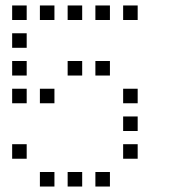

<svg xmlns="http://www.w3.org/2000/svg" viewBox="-20 -696 640 692"><path d="M24.8 -676.2Q23.8 -676.2 23.8 -676.2Q23.8 -676.2 23.8 -675.2V-624.8Q23.8 -623.8 23.8 -623.8Q23.8 -623.8 24.8 -623.8H75.2Q76.2 -623.8 76.2 -623.8Q76.2 -623.8 76.2 -624.8V-675.2Q76.2 -676.2 76.2 -676.2Q76.2 -676.2 75.2 -676.2ZM124.8 -676.2Q123.8 -676.2 123.8 -676.2Q123.8 -676.2 123.8 -675.2V-624.8Q123.8 -623.8 123.8 -623.8Q123.8 -623.8 124.8 -623.8H175.2Q176.2 -623.8 176.2 -623.8Q176.2 -623.8 176.2 -624.8V-675.2Q176.2 -676.2 176.2 -676.2Q176.2 -676.2 175.2 -676.2ZM224.8 -676.2Q223.8 -676.2 223.8 -676.2Q223.8 -676.2 223.8 -675.2V-624.8Q223.8 -623.8 223.8 -623.8Q223.8 -623.8 224.8 -623.8H275.2Q276.2 -623.8 276.2 -623.8Q276.2 -623.8 276.2 -624.8V-675.2Q276.2 -676.2 276.2 -676.2Q276.2 -676.2 275.2 -676.2ZM324.8 -676.2Q323.8 -676.2 323.8 -676.2Q323.8 -676.2 323.8 -675.2V-624.8Q323.8 -623.8 323.8 -623.8Q323.8 -623.8 324.8 -623.8H375.2Q376.2 -623.8 376.2 -623.8Q376.2 -623.8 376.2 -624.8V-675.2Q376.2 -676.2 376.2 -676.2Q376.2 -676.2 375.2 -676.2ZM424.8 -676.2Q423.8 -676.2 423.8 -676.2Q423.8 -676.2 423.8 -675.2V-624.8Q423.8 -623.8 423.8 -623.8Q423.8 -623.8 424.8 -623.8H475.2Q476.2 -623.8 476.2 -623.8Q476.2 -623.8 476.2 -624.8V-675.2Q476.2 -676.2 476.2 -676.2Q476.2 -676.2 475.2 -676.2ZM24.8 -576.2Q23.8 -576.2 23.8 -576.2Q23.8 -576.2 23.8 -575.2V-524.8Q23.8 -523.8 23.8 -523.8Q23.8 -523.8 24.8 -523.8H75.2Q76.2 -523.8 76.2 -523.8Q76.2 -523.8 76.2 -524.8V-575.2Q76.2 -576.2 76.2 -576.2Q76.2 -576.2 75.2 -576.2ZM24.8 -476.2Q23.8 -476.2 23.8 -476.2Q23.8 -476.2 23.8 -475.2V-424.8Q23.8 -423.8 23.8 -423.8Q23.8 -423.8 24.8 -423.8H75.2Q76.2 -423.8 76.2 -423.8Q76.2 -423.8 76.2 -424.8V-475.2Q76.2 -476.2 76.2 -476.2Q76.2 -476.2 75.2 -476.2ZM224.8 -476.2Q223.8 -476.2 223.8 -476.2Q223.8 -476.2 223.8 -475.2V-424.8Q223.8 -423.8 223.8 -423.8Q223.8 -423.8 224.8 -423.8H275.2Q276.2 -423.8 276.2 -423.8Q276.2 -423.8 276.2 -424.8V-475.2Q276.2 -476.2 276.2 -476.2Q276.2 -476.2 275.2 -476.2ZM324.8 -476.2Q323.8 -476.2 323.8 -476.2Q323.8 -476.2 323.8 -475.2V-424.8Q323.8 -423.8 323.8 -423.8Q323.8 -423.8 324.8 -423.8H375.2Q376.2 -423.8 376.2 -423.8Q376.2 -423.8 376.2 -424.8V-475.2Q376.2 -476.2 376.2 -476.2Q376.2 -476.2 375.2 -476.2ZM24.8 -376.2Q23.8 -376.2 23.8 -376.2Q23.8 -376.2 23.8 -375.2V-324.8Q23.8 -323.8 23.8 -323.8Q23.8 -323.8 24.8 -323.8H75.2Q76.2 -323.8 76.2 -323.8Q76.2 -323.8 76.2 -324.8V-375.2Q76.2 -376.2 76.2 -376.2Q76.2 -376.2 75.2 -376.2ZM124.8 -376.2Q123.8 -376.2 123.8 -376.2Q123.8 -376.2 123.8 -375.2V-324.8Q123.8 -323.8 123.8 -323.8Q123.8 -323.8 124.8 -323.8H175.2Q176.2 -323.8 176.2 -323.8Q176.2 -323.8 176.2 -324.8V-375.2Q176.2 -376.2 176.2 -376.2Q176.2 -376.2 175.2 -376.2ZM424.8 -376.2Q423.8 -376.2 423.8 -376.2Q423.8 -376.2 423.8 -375.2V-324.8Q423.8 -323.8 423.8 -323.8Q423.8 -323.8 424.8 -323.8H475.2Q476.2 -323.8 476.2 -323.8Q476.2 -323.8 476.2 -324.8V-375.2Q476.2 -376.2 476.2 -376.2Q476.2 -376.2 475.2 -376.2ZM424.8 -276.2Q423.8 -276.2 423.8 -276.2Q423.8 -276.2 423.8 -275.2V-224.8Q423.8 -223.8 423.8 -223.8Q423.8 -223.8 424.8 -223.8H475.2Q476.2 -223.8 476.2 -223.8Q476.2 -223.8 476.2 -224.8V-275.2Q476.2 -276.2 476.2 -276.2Q476.2 -276.2 475.2 -276.2ZM24.8 -176.2Q23.8 -176.2 23.8 -176.2Q23.8 -176.2 23.8 -175.2V-124.8Q23.8 -123.8 23.8 -123.8Q23.8 -123.8 24.8 -123.8H75.2Q76.2 -123.8 76.2 -123.8Q76.2 -123.8 76.2 -124.8V-175.2Q76.2 -176.2 76.2 -176.2Q76.2 -176.2 75.2 -176.2ZM424.8 -176.2Q423.8 -176.2 423.8 -176.2Q423.8 -176.2 423.8 -175.2V-124.8Q423.8 -123.8 423.8 -123.8Q423.8 -123.8 424.8 -123.8H475.2Q476.2 -123.8 476.2 -123.8Q476.2 -123.8 476.2 -124.8V-175.2Q476.2 -176.2 476.2 -176.2Q476.2 -176.2 475.2 -176.2ZM124.8 -76.2Q123.8 -76.2 123.8 -76.2Q123.8 -76.2 123.8 -75.2V-24.8Q123.8 -23.8 123.8 -23.8Q123.8 -23.8 124.8 -23.8H175.2Q176.2 -23.8 176.2 -23.8Q176.2 -23.8 176.2 -24.8V-75.2Q176.2 -76.2 176.2 -76.2Q176.2 -76.2 175.2 -76.2ZM224.8 -76.2Q223.8 -76.2 223.8 -76.2Q223.8 -76.2 223.8 -75.2V-24.8Q223.8 -23.8 223.8 -23.8Q223.8 -23.8 224.8 -23.8H275.2Q276.2 -23.8 276.2 -23.8Q276.2 -23.8 276.2 -24.8V-75.2Q276.2 -76.2 276.2 -76.2Q276.2 -76.2 275.2 -76.2ZM324.8 -76.2Q323.8 -76.2 323.8 -76.2Q323.8 -76.2 323.8 -75.2V-24.8Q323.8 -23.8 323.8 -23.8Q323.8 -23.8 324.8 -23.8H375.2Q376.2 -23.8 376.2 -23.8Q376.2 -23.8 376.2 -24.8V-75.2Q376.2 -76.2 376.2 -76.2Q376.2 -76.2 375.2 -76.2Z"/></svg>

Font: Doto Black
Style: Regular
Weight: 900
Monospace: yes
Version: Version 1.000